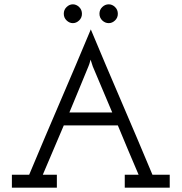

<svg xmlns="http://www.w3.org/2000/svg" viewBox="-20 -868 840 888"><path d="M525 -804Q525 -786 512 -773.5Q499 -761 483 -761Q466 -761 453 -773.5Q440 -786 440 -804.5Q440 -823 453 -835.5Q466 -848 483 -848Q499 -848 512 -835.5Q525 -823 525 -804ZM359 -804Q359 -786 346 -773.5Q333 -761 317 -761Q301 -761 288 -773.5Q275 -786 275 -804.5Q275 -823 288 -835.5Q301 -848 317 -848Q333 -848 346 -835.5Q359 -823 359 -804ZM243 0H35V-60H115Q186 -230 257.5 -396Q329 -562 400 -732Q471 -562 542.5 -396Q614 -230 685 -60H765V0H557V-60H621Q596 -117 572.5 -174Q549 -231 525 -288H275Q246 -219 226.5 -174Q207 -129 178 -60H243ZM389 -561Q367 -508 344.5 -453Q322 -398 301 -348H499L409 -561L399 -592Q396 -580 393.5 -573Q391 -566 389 -561Z"/></svg>

Font: Josefin Slab SemiBold
Style: Regular
Weight: 600
Designer: Santiago Orozco
Foundry: Typemade
Version: Version 2.000